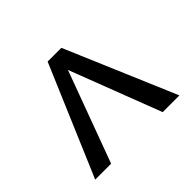

<svg xmlns="http://www.w3.org/2000/svg" viewBox="-107 -549 682 682"><g transform="rotate(-45 234.0 -208.0)"><path d="M445 0H361L229 -344L102 0H22L199 -416H268Z"/></g></svg>

Font: EauTestInfant Medium
Style: Regular
Weight: 500
Designer: Christian Thalmann (Catharsis Fonts)
Version: Version 0.001;PS 000.001;hotconv 1.0.88;makeotf.lib2.5.64775